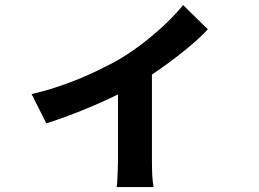

<svg xmlns="http://www.w3.org/2000/svg" viewBox="-20 -662 1040 770"><path d="M106.6 -284.8Q172 -299.5 239.5 -323.9Q307 -348.2 366.1 -376.4Q425.2 -404.6 464.9 -428.2Q514 -457.8 561.5 -495.2Q608.9 -532.6 648.7 -570.9Q688.5 -609.2 714.3 -641.7L813.4 -544.6Q784.1 -512.3 736.4 -472.6Q688.8 -432.9 633.6 -393.6Q578.5 -354.3 523.8 -321.8Q490.1 -301.4 446 -279.9Q401.9 -258.3 353.5 -237.6Q305.1 -216.9 256.6 -198.7Q208.1 -180.6 165.9 -167.2ZM453.2 -349.9 589.3 -375.8V-20.1Q589.3 -2.6 589.8 19.1Q590.3 40.8 592 59.5Q593.6 78.2 596.2 88.1H447.9Q449.7 78.2 450.5 59.5Q451.4 40.8 452.3 19.1Q453.2 -2.6 453.2 -20.1Z"/></svg>

Font: Noto Sans JP
Style: Regular
Weight: 100
Designer: Ryoko NISHIZUKA 西塚涼子 (kana, bopomofo & ideographs); Paul D. Hunt (Latin, Greek & Cyrillic); Sandoll Communications 산돌커뮤니
Foundry: Adobe
Version: Version 2.004;hotconv 1.0.118;makeotfexe 2.5.65603